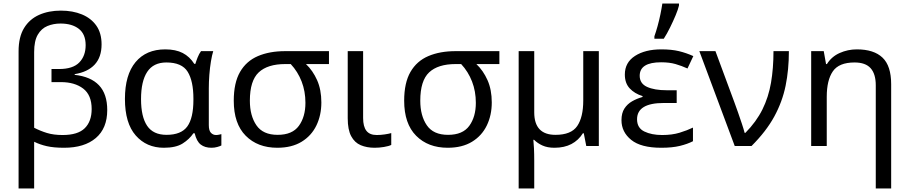

<svg xmlns="http://www.w3.org/2000/svg" viewBox="-20 -825 5137 1085"><path d="M324 -765Q391 -765 443 -743.5Q495 -722 524.5 -680Q554 -638 554 -574Q554 -502 515 -460Q476 -418 402 -406V-402Q493 -392 539.5 -343Q586 -294 586 -203Q586 -100 521.5 -45Q457 10 342 10Q284 10 244.5 1Q205 -8 173 -24V240H85V-535Q85 -616 116 -666.5Q147 -717 201 -741Q255 -765 324 -765ZM322 -692Q282 -692 248 -678Q214 -664 193.5 -629Q173 -594 173 -531V-103Q208 -85 245.5 -73.5Q283 -62 334 -62Q420 -62 459 -100.5Q498 -139 498 -209Q498 -288 450 -324.5Q402 -361 324 -361H271V-435H314Q392 -435 428 -472Q464 -509 464 -570Q464 -632 425.5 -662Q387 -692 322 -692Z M906 10Q808 10 747 -59.5Q686 -129 686 -266Q686 -402 746 -474Q806 -546 914 -546Q973 -546 1012.5 -525.5Q1052 -505 1078 -464H1084Q1089 -481 1097 -501Q1105 -521 1116 -536H1185Q1178 -514 1172 -478Q1166 -442 1163 -402Q1160 -362 1160 -326V-118Q1160 -87 1172 -74.5Q1184 -62 1201 -62Q1209 -62 1218 -64Q1227 -66 1231 -67V-3Q1224 1 1208 5.5Q1192 10 1175 10Q1138 10 1114.5 -8Q1091 -26 1080 -72H1073Q1050 -38 1012 -14Q974 10 906 10ZM921 -63Q1004 -63 1038.5 -110.5Q1073 -158 1073 -261V-267Q1073 -367 1040.5 -419.5Q1008 -472 920 -472Q847 -472 812 -419Q777 -366 777 -265Q777 -165 811.5 -114Q846 -63 921 -63Z M1796 -246Q1796 -174 1768 -116Q1740 -58 1684.5 -24Q1629 10 1547 10Q1436 10 1368.5 -58Q1301 -126 1301 -256Q1301 -357 1336.5 -418.5Q1372 -480 1437.5 -508Q1503 -536 1592 -536H1839V-463H1709Q1748 -426 1772 -372Q1796 -318 1796 -246ZM1392 -256Q1392 -171 1429 -117Q1466 -63 1549 -63Q1632 -63 1669 -114Q1706 -165 1706 -244Q1706 -309 1684.5 -364.5Q1663 -420 1623 -463H1592Q1492 -463 1442 -416Q1392 -369 1392 -256Z M2032 -536V-158Q2032 -110 2050.5 -86Q2069 -62 2109 -62Q2131 -62 2154.5 -65.5Q2178 -69 2191 -73V-6Q2177 1 2150 5.5Q2123 10 2097 10Q2053 10 2018.5 -4.5Q1984 -19 1964.5 -55.5Q1945 -92 1945 -157V-536Z M2759 -246Q2759 -174 2731 -116Q2703 -58 2647.5 -24Q2592 10 2510 10Q2399 10 2331.5 -58Q2264 -126 2264 -256Q2264 -357 2299.5 -418.5Q2335 -480 2400.5 -508Q2466 -536 2555 -536H2802V-463H2672Q2711 -426 2735 -372Q2759 -318 2759 -246ZM2355 -256Q2355 -171 2392 -117Q2429 -63 2512 -63Q2595 -63 2632 -114Q2669 -165 2669 -244Q2669 -309 2647.5 -364.5Q2626 -420 2586 -463H2555Q2455 -463 2405 -416Q2355 -369 2355 -256Z M3364 -536V0H3293L3279 -72H3274Q3249 -32 3209 -11Q3169 10 3113 10Q3074 10 3046 -2.5Q3018 -15 2998 -35H2994Q2996 -17 2997.5 13Q2999 43 2999 84V240H2911V-536H2999V-190Q2999 -63 3119 -63Q3208 -63 3242 -113Q3276 -163 3276 -257V-536Z M3804 -315V-243H3731Q3580 -243 3580 -151Q3580 -102 3621 -82Q3662 -62 3722 -62Q3778 -62 3820.5 -75Q3863 -88 3896 -104V-27Q3865 -11 3822 -0.5Q3779 10 3717 10Q3602 10 3547 -34.5Q3492 -79 3492 -146Q3492 -186 3508.5 -211.5Q3525 -237 3552 -252.5Q3579 -268 3611 -277V-282Q3566 -296 3538.5 -325.5Q3511 -355 3511 -404Q3511 -472 3568.5 -509Q3626 -546 3717 -546Q3775 -546 3816.5 -536Q3858 -526 3898 -508L3865 -438Q3832 -453 3797.5 -463Q3763 -473 3716 -473Q3595 -473 3595 -397Q3595 -353 3636.5 -334Q3678 -315 3748 -315ZM3678 -606V-620Q3687 -645 3696 -677.5Q3705 -710 3712 -744Q3719 -778 3723 -805H3817V-794Q3812 -772 3798 -738.5Q3784 -705 3766.5 -669.5Q3749 -634 3731 -606Z M3932 -536H4023L4130 -247Q4139 -223 4150.5 -190Q4162 -157 4172.5 -125.5Q4183 -94 4188 -74H4192Q4254 -137 4288.5 -206.5Q4323 -276 4337 -357.5Q4351 -439 4351 -536H4438Q4438 -431 4419.5 -340.5Q4401 -250 4355.5 -166.5Q4310 -83 4227 0H4132Z M4822 -546Q4918 -546 4967 -499.5Q5016 -453 5016 -349V240H4929V-343Q4929 -407 4900 -439.5Q4871 -472 4809 -472Q4721 -472 4686.5 -422Q4652 -372 4652 -278V0H4564V-536H4635L4648 -463H4653Q4679 -505 4725 -525.5Q4771 -546 4822 -546Z"/></svg>

Font: Noto Sans IKEA
Style: Regular
Weight: 400
Designer: Monotype Design Team
Foundry: Monotype Imaging Inc.
Version: Version 2.001